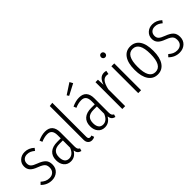

<svg xmlns="http://www.w3.org/2000/svg" viewBox="114 -1707 2647 2647"><g transform="rotate(-45 1437.0 -383.5)"><path d="M334 -476 308 -442Q279 -466 253.5 -477Q228 -488 196 -488Q155 -488 129.5 -464Q104 -440 104 -398Q104 -362 126.5 -340Q149 -318 209 -296Q282 -269 314 -234.5Q346 -200 346 -140Q346 -71 300.5 -30Q255 11 187 11Q97 11 30 -56L61 -88Q90 -62 119.5 -48.5Q149 -35 186 -35Q232 -35 260.5 -62Q289 -89 289 -138Q289 -169 279 -188.5Q269 -208 245 -223.5Q221 -239 176 -256Q107 -281 77.5 -314Q48 -347 48 -397Q48 -456 90 -495Q132 -534 195 -534Q273 -534 334 -476Z M771 -28 759 11Q727 3 710 -16Q693 -35 688 -71Q641 11 557 11Q495 11 458 -32Q421 -75 421 -145Q421 -227 470.5 -270.5Q520 -314 612 -314H681V-374Q681 -431 658.5 -459Q636 -487 588 -487Q533 -487 468 -459L452 -499Q527 -534 593 -534Q665 -534 700.5 -493.5Q736 -453 736 -378V-100Q736 -68 744.5 -52.5Q753 -37 771 -28ZM681 -131V-273H617Q547 -273 513.5 -242Q480 -211 480 -147Q480 -92 502.5 -63Q525 -34 566 -34Q642 -34 681 -131Z M889 -77V-736L945 -743V-79Q945 -37 979 -37Q993 -37 1007 -43L1021 -3Q998 11 969 11Q933 11 911 -12.5Q889 -36 889 -77Z M1434 -28 1422 11Q1390 3 1373 -16Q1356 -35 1351 -71Q1304 11 1220 11Q1158 11 1121 -32Q1084 -75 1084 -145Q1084 -227 1133.5 -270.5Q1183 -314 1275 -314H1344V-374Q1344 -431 1321.5 -459Q1299 -487 1251 -487Q1196 -487 1131 -459L1115 -499Q1190 -534 1256 -534Q1328 -534 1363.5 -493.5Q1399 -453 1399 -378V-100Q1399 -68 1407.5 -52.5Q1416 -37 1434 -28ZM1344 -131V-273H1280Q1210 -273 1176.5 -242Q1143 -211 1143 -147Q1143 -92 1165.5 -63Q1188 -34 1229 -34Q1305 -34 1344 -131ZM1314 -778 1340 -731 1177 -646 1158 -676Z M1783 -528 1773 -476Q1755 -481 1737 -481Q1694 -481 1667 -443.5Q1640 -406 1623 -330V0H1567V-523H1615L1620 -418Q1639 -477 1669 -505.5Q1699 -534 1743 -534Q1761 -534 1783 -528Z M1933 -523V0H1877V-523ZM1944 -710Q1944 -694 1933 -682Q1922 -670 1904 -670Q1887 -670 1875.5 -682Q1864 -694 1864 -710Q1864 -728 1875 -740Q1886 -752 1904 -752Q1922 -752 1933 -740Q1944 -728 1944 -710Z M2438 -263Q2438 -132 2388.5 -60.5Q2339 11 2252 11Q2165 11 2116.5 -60Q2068 -131 2068 -261Q2068 -393 2117 -463.5Q2166 -534 2253 -534Q2342 -534 2390 -465.5Q2438 -397 2438 -263ZM2127 -261Q2127 -36 2252 -36Q2379 -36 2379 -263Q2379 -378 2347 -432Q2315 -486 2253 -486Q2127 -486 2127 -261Z M2823 -476 2797 -442Q2768 -466 2742.5 -477Q2717 -488 2685 -488Q2644 -488 2618.5 -464Q2593 -440 2593 -398Q2593 -362 2615.5 -340Q2638 -318 2698 -296Q2771 -269 2803 -234.5Q2835 -200 2835 -140Q2835 -71 2789.5 -30Q2744 11 2676 11Q2586 11 2519 -56L2550 -88Q2579 -62 2608.5 -48.5Q2638 -35 2675 -35Q2721 -35 2749.5 -62Q2778 -89 2778 -138Q2778 -169 2768 -188.5Q2758 -208 2734 -223.5Q2710 -239 2665 -256Q2596 -281 2566.5 -314Q2537 -347 2537 -397Q2537 -456 2579 -495Q2621 -534 2684 -534Q2762 -534 2823 -476Z"/></g></svg>

Font: Fira Sans Extra Condensed Light
Style: Regular
Weight: 300
Width: 1
Designer: Carrois Corporate & Edenspiekermann AG
Foundry: Carrois Corporate GbR & Edenspiekermann AG
Version: Version 4.203